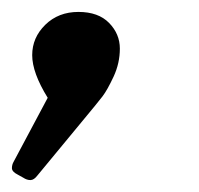

<svg xmlns="http://www.w3.org/2000/svg" viewBox="-22 -145 334 322"><path d="M117 57 41 149Q35 157 29 157Q23 157 17 153L8 148Q-2 143 -2 137Q-2 131 1 126L58 19Q32 -23 32 -52.5Q32 -82 54 -103.5Q76 -125 109.5 -125Q143 -125 161 -106.5Q179 -88 179 -63.5Q179 -39 168.5 -16.5Q158 6 150 16.5Q142 27 117 57Z"/></svg>

Font: Crete Round
Style: Italic
Weight: 400
Designer: Veronika Burian
Foundry: TypeTogether
Version: Version 1.001; ttfautohint (v1.6)